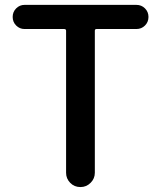

<svg xmlns="http://www.w3.org/2000/svg" viewBox="-20 -756 649 776"><path d="M304.7 0Q280.3 0 263.7 -17.1Q247.1 -34.2 247.1 -57.6V-631.8Q247.1 -638.7 239.3 -638.7H79.1Q59.6 -638.7 45.4 -652.8Q31.2 -667 31.2 -687.5Q31.2 -708 45.4 -722.2Q59.6 -736.3 79.1 -736.3H531.2Q551.8 -736.3 565.9 -722.2Q580.1 -708 580.1 -687.5Q580.1 -667 565.9 -652.8Q551.8 -638.7 531.2 -638.7H370.1Q363.3 -638.7 363.3 -631.8V-57.6Q363.3 -34.2 346.2 -17.1Q329.1 0 305.7 0Z"/></svg>

Font: Gen Jyuu Gothic Medium
Style: Regular
Weight: 500
Designer: [Source Han Sans]
Ryoko NISHIZUKA  (kana & ideographs); Paul D. Hunt (Latin, Greek & Cyrillic); Wenlong ZHANG  (bopomofo
Version: Version 1.002.20150607